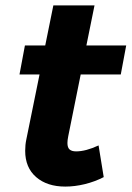

<svg xmlns="http://www.w3.org/2000/svg" viewBox="-20 -682 486 709"><path d="M232 -179Q229 -164 229 -154Q229 -137 237 -130Q245 -123 261 -123Q297 -123 344 -145L363 -28Q330 -11 293 -2Q256 7 221 7Q154 7 113.5 -28Q73 -63 73 -125Q73 -147 77 -166L126 -407H52L72 -514H147L177 -662H329L299 -514H446L426 -407H278Z"/></svg>

Font: Gontserrat SemiBold
Style: Italic
Weight: 600
Italic angle: -11.3°
Designer: Julieta Ulanovsky
Foundry: Julieta Ulanovsky
Version: Version 6.001